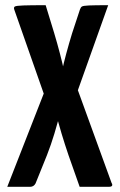

<svg xmlns="http://www.w3.org/2000/svg" viewBox="-20 -720 462 740"><path d="M8 0 159 -386 214 -423Q214 -423 219.5 -449Q225 -475 235.5 -514Q246 -553 258 -592L288 -683Q291 -692 296 -695Q301 -698 323 -699Q345 -700 397 -700L259 -313L217 -302Q217 -302 209.5 -274Q202 -246 189.5 -204.5Q177 -163 161 -122L117 -13Q110 0 96 0ZM287 0 244 -122Q230 -163 217.5 -204.5Q205 -246 197.5 -274Q190 -302 190 -302L156 -338L35 -683Q32 -692 37.5 -695Q43 -698 70 -699Q97 -700 156 -700L189 -592Q201 -552 211 -513.5Q221 -475 226.5 -449Q232 -423 232 -423L269 -403L410 -15Q414 -9 412 -4.5Q410 0 399 0Z"/></svg>

Font: Yanone Kaffeesatz ExtraLight SemiBold
Style: Regular
Weight: 600
Version: Version 2.003